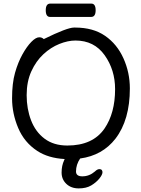

<svg xmlns="http://www.w3.org/2000/svg" viewBox="-20 -866 785 1066"><path d="M487 -846Q511 -846 511 -809Q511 -772 486 -772H258Q234 -772 234 -809Q234 -846 259 -846ZM354 -58Q495 -58 560 -152Q619 -238 619 -371Q619 -478 561 -559.5Q503 -641 399 -641Q357 -641 309.5 -622Q262 -603 221 -565Q180 -527 154 -470Q128 -413 128 -337.5Q128 -262 152.5 -198Q177 -134 227.5 -96Q278 -58 354 -58ZM198 -659Q213 -659 223 -649Q353 -713 391 -713Q394 -713 397 -713Q497 -713 563.5 -667Q630 -621 665.5 -542Q701 -463 701 -375Q701 -200 621 -96Q549 -3 425 14Q402 48 402 86Q402 113 437 113Q476 113 507 86Q520 73 532 73Q541 73 545 78Q549 83 549 90Q549 104 531.5 125.5Q514 147 486.5 163.5Q459 180 417 180Q375 180 348.5 155Q322 130 322 92Q322 54 336 24Q338 20 339 17Q248 12 187 -28Q115 -75 81 -155.5Q47 -236 47 -320Q47 -404 63.5 -462Q80 -520 104.5 -564Q129 -608 154 -633.5Q179 -659 198 -659Z"/></svg>

Font: Moon Stars Kai
Style: Bold
Weight: 700
Designer: GuiWonder
Version: Version 1.101